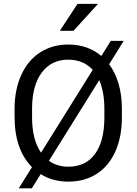

<svg xmlns="http://www.w3.org/2000/svg" viewBox="-20 -958 728 1023"><path d="M57.6 0ZM629.4 -332.5Q629.4 -228 594.2 -150.1Q559.1 -72.3 494.6 -31.2Q430.2 9.8 344.2 9.8Q260.7 9.8 196.8 -30.3L149.4 45.4H80.1L150.4 -67.4Q57.6 -161.1 57.6 -336.9V-377.4Q57.6 -480 93.3 -558.6Q128.9 -637.2 194.1 -679Q259.3 -720.7 343.3 -720.7Q447.8 -720.7 520 -659.7L570.3 -740.2H639.2L561.5 -615.7Q628.4 -524.4 629.4 -380.9ZM150.9 -332.5Q150.9 -213.4 198.7 -144.5L474.1 -585.9Q424.3 -640.1 343.3 -640.1Q254.4 -640.1 203.4 -572.5Q152.3 -504.9 150.9 -384.8ZM536.1 -378.4Q536.1 -467.3 508.8 -531.2L240.7 -101.1Q285.2 -69.8 344.2 -69.8Q435.1 -69.8 484.9 -136Q534.7 -202.1 536.1 -325.7ZM393.1 -937.5H502.4L371.6 -793.9H298.8Z"/></svg>

Font: Roboto
Style: Regular
Weight: 400
Designer: Google
Version: Version 2.134; 2016; ttfautohint (v1.6)